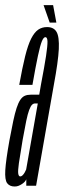

<svg xmlns="http://www.w3.org/2000/svg" viewBox="-40 -710 245 734"><path d="M16 3Q24 3 30.5 0.5Q37 -2 43.2 -6Q49.5 -10 53.8 -14.5Q58 -19 60.5 -24.5V0H98L166 -386.5Q182.5 -475 184.8 -522.2Q187 -569.5 176.2 -588Q165.5 -606.5 140 -606.5Q120.5 -606.5 106 -596.5Q91.5 -586.5 79.2 -562.5Q67 -538.5 56.2 -495.2Q45.5 -452 33.5 -385.5H84Q96.5 -457 105 -496.5Q113.5 -536 120 -552Q126.5 -568 133.5 -568Q141 -568 141.5 -551.8Q142 -535.5 136 -496Q130 -456.5 116.5 -386L110 -348H77.5Q64.5 -348 54.8 -343.8Q45 -339.5 37.5 -328.2Q30 -317 23.5 -297.2Q17 -277.5 10.5 -246.8Q4 -216 -4 -173Q-17.5 -97 -19.8 -59.5Q-22 -22 -12.5 -9.5Q-3 3 16 3ZM37.5 -35.5Q31.5 -35.5 29.8 -45.8Q28 -56 32.2 -86Q36.5 -116 46.5 -175Q54.5 -219.5 60.2 -247.2Q66 -275 71.5 -289.5Q77 -304 82.2 -309.2Q87.5 -314.5 94 -314.5H104.5L60 -62Q58 -57 54.5 -50.8Q51 -44.5 46.5 -40Q42 -35.5 37.5 -35.5ZM150 -623.5H175.5L163 -690.5H126.5Z"/></svg>

Font: Anybody UltraCondensed Light
Style: Italic
Weight: 300
Width: 1
Italic angle: -10°
Version: Version 1.113;gftools[0.9.25]